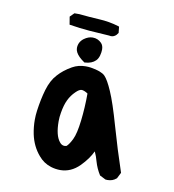

<svg xmlns="http://www.w3.org/2000/svg" viewBox="-70 -645 640 707"><g transform="rotate(10 250.0 -291.5)"><path d="M200.2 -5.9Q182.6 -5.9 165.5 -11.2Q137.2 -20 118.2 -43Q90.8 -74.7 81.5 -119.1Q76.2 -145.5 76.2 -171.9Q76.2 -189.5 78.6 -206.5Q84.5 -250 95.2 -286.6Q106.4 -324.2 127 -346.2Q147 -368.7 177.2 -385.7Q199.7 -398.4 227.1 -398.4Q236.8 -398.4 246.6 -397Q286.1 -390.6 299.8 -377Q313 -363.8 330.1 -324.2Q347.7 -284.2 371.3 -200.9Q395 -117.7 422.9 -34.7L411.6 -12.2L410.6 -11.7Q397.5 0 377.9 0Q375 0 370.6 -0.5L348.6 -11.7Q334 -34.7 326.7 -60.5Q321.8 -79.1 314 -95.7Q300.8 -66.9 272 -37.6Q240.2 -5.9 200.2 -5.9ZM227.1 -310.1Q218.3 -310.1 205.6 -297.4Q189.9 -282.2 180.7 -262.9Q171.4 -243.7 166.5 -213.9Q163.6 -197.8 163.6 -182.1Q163.6 -128.9 182.1 -106.4Q189.9 -96.2 200.2 -96.2Q204.1 -96.2 208.5 -97.7Q218.3 -106.9 228 -127Q238.8 -148.9 244.6 -198.5Q250.5 -248 250.5 -300.8Q239.3 -308.6 229 -310.1Q228 -310.1 227.1 -310.1ZM183.1 -459Q183.1 -481.4 201.7 -495.6Q217.8 -507.3 233.9 -507.3Q253.4 -507.3 267.1 -493.2Q275.4 -484.4 275.4 -469.2Q275.4 -459.5 272 -446.8Q268.6 -434.6 261.2 -427.2Q247.1 -413.1 221.2 -411.6H219.2Q206.5 -420.4 199.2 -427.7Q183.1 -443.8 183.1 -459ZM151.9 -583.5H170.4Q207.5 -579.6 245.4 -577.6Q283.2 -575.7 318.8 -564.9L322.3 -563.5L324.7 -540.5Q321.3 -535.2 318.4 -532.2Q310.1 -523.9 298.8 -523.9Q295.4 -523.9 291.5 -524.9Q253.4 -526.9 217.3 -529.8Q181.2 -532.7 141.6 -539.1L136.7 -568.4Z"/></g></svg>

Font: Bakudai
Style: Medium
Weight: 500
Version: Version 1.48